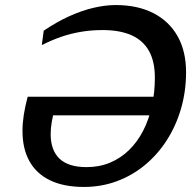

<svg xmlns="http://www.w3.org/2000/svg" viewBox="-20 -729 774 760"><path d="M89.5 -346H627.5L606.5 -272.5H164.5L199 -306.5Q190 -275.5 185.2 -248.5Q180.5 -221.5 180.5 -198.5Q180.5 -134.5 215.5 -101Q250.5 -67.5 322.5 -67.5Q373.5 -67.5 415.8 -85.2Q458 -103 491 -135.2Q524 -167.5 546.8 -211.8Q569.5 -256 581.2 -309.2Q593 -362.5 593 -421.5Q593 -485.5 569.8 -527.2Q546.5 -569 500.5 -589.5Q454.5 -610 386.5 -610Q341.5 -610 301.2 -603.2Q261 -596.5 223 -583.5Q185 -570.5 145.5 -550.5L153 -607.5Q204 -642 253.5 -664.5Q303 -687 349.8 -698Q396.5 -709 438 -709Q524.5 -709 586.8 -677.2Q649 -645.5 682.8 -586Q716.5 -526.5 716.5 -443Q716.5 -368 696.8 -299.8Q677 -231.5 640.8 -174.8Q604.5 -118 554.2 -76.2Q504 -34.5 442.8 -11.8Q381.5 11 312 11Q233 11 178.8 -15Q124.5 -41 96.8 -90.5Q69 -140 69 -211Q69 -241 74.2 -274.8Q79.5 -308.5 89.5 -346Z"/></svg>

Font: Newsreader 9pt Medium
Style: Italic
Weight: 500
Italic angle: -17°
Designer: Hugues Gentile
Foundry: Production Type
Version: Version 1.003